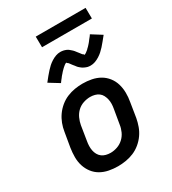

<svg xmlns="http://www.w3.org/2000/svg" viewBox="-217 -1028 1034 1151"><g transform="rotate(-30 300.0 -452.0)"><path d="M256 8Q224 8 193.5 2Q163 -4 137.5 -18.5Q112 -33 94 -56.5Q76 -80 67 -108.5Q58 -137 58 -168.5Q58 -200 63 -232L80 -332Q84 -359 94 -385.5Q104 -412 120.5 -435.5Q137 -459 160 -478Q183 -497 209.5 -508Q236 -519 263.5 -523.5Q291 -528 317 -528Q349 -528 379.5 -522Q410 -516 435.5 -501.5Q461 -487 479.5 -463.5Q498 -440 506.5 -411.5Q515 -383 515.5 -351.5Q516 -320 510 -288L494 -188Q489 -161 479.5 -134.5Q470 -108 453.5 -84.5Q437 -61 414 -42Q391 -23 364.5 -12Q338 -1 310 3.5Q282 8 256 8ZM257 -84Q280 -84 303.5 -92Q327 -100 345.5 -117Q364 -134 374.5 -157Q385 -180 388 -203L405 -303Q408 -319 408.5 -335.5Q409 -352 405.5 -367.5Q402 -383 395 -396.5Q388 -410 376 -419Q364 -428 348.5 -432Q333 -436 317 -436Q294 -436 270 -428Q246 -420 228 -403Q210 -386 199.5 -363Q189 -340 185 -317L169 -217Q166 -201 165.5 -184.5Q165 -168 168 -152.5Q171 -137 178.5 -123.5Q186 -110 198 -101Q210 -92 225.5 -88Q241 -84 257 -84ZM208 -595 138 -638Q152 -656 164 -670.5Q176 -685 187 -697Q198 -709 209 -719Q220 -729 235 -738.5Q250 -748 265.5 -753.5Q281 -759 297 -759Q302 -759 307 -758.5Q312 -758 317 -757Q322 -756 326.5 -754.5Q331 -753 336 -751Q341 -749 345 -746.5Q349 -744 352.5 -741Q356 -738 360 -734.5Q364 -731 368 -727.5Q372 -724 374.5 -720.5Q377 -717 380 -713.5Q383 -710 385 -707Q387 -704 391 -699.5Q395 -695 398 -690.5Q401 -686 404 -682.5Q407 -679 411 -677Q415 -675 415 -671V-670Q415 -671 419.5 -673Q424 -675 427 -677Q430 -679 434 -682.5Q438 -686 440.5 -687.5Q443 -689 444.5 -691Q446 -693 448.5 -695.5Q451 -698 453.5 -700Q456 -702 458.5 -705Q461 -708 463.5 -710.5Q466 -713 468.5 -716Q471 -719 474 -722.5Q477 -726 479.5 -729.5Q482 -733 485 -737Q488 -741 491.5 -745Q495 -749 498 -753Q501 -757 504 -762L574 -718Q560 -701 548 -686Q536 -671 525 -659Q514 -647 503 -637Q492 -627 477 -617.5Q462 -608 446.5 -602.5Q431 -597 415 -597Q410 -597 405 -597.5Q400 -598 395 -599Q390 -600 385.5 -602Q381 -604 376 -606Q371 -608 367 -610.5Q363 -613 359.5 -615.5Q356 -618 352 -621.5Q348 -625 344 -628.5Q340 -632 337.5 -636Q335 -640 332 -643.5Q329 -647 327 -649.5Q325 -652 321 -657Q317 -662 314 -666.5Q311 -671 308 -674.5Q305 -678 301 -680Q297 -682 297 -686Q297 -686 292 -684Q288 -682 285 -680Q282 -678 278 -674.5Q274 -671 271.5 -669Q269 -667 267 -665Q265 -663 263 -661Q261 -659 258.5 -656.5Q256 -654 253.5 -651.5Q251 -649 248.5 -646Q246 -643 243.5 -640Q241 -637 238 -634Q235 -631 232.5 -627.5Q230 -624 227 -620Q224 -616 220.5 -612Q217 -608 214 -603.5Q211 -599 208 -595ZM217 -838 216 -912H561L562 -838Z"/></g></svg>

Font: Iosevka Etoile Semibold
Style: Italic
Weight: 600
Italic angle: -9°
Designer: Belleve Invis
Foundry: Belleve Invis
Version: Version 22.1.2; ttfautohint (v1.8.4)